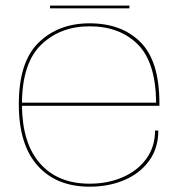

<svg xmlns="http://www.w3.org/2000/svg" viewBox="-20 -680 684 704"><path d="M308.5 4.5Q187 4.5 118 -72.5Q49 -149.5 49 -298Q49 -453.5 121.8 -524Q194.5 -594.5 308.5 -594.5Q426.5 -594.5 495.5 -525Q564.5 -455.5 564.5 -301.5V-292H60.5Q62 -154.5 126.5 -81Q192 -6.5 308.5 -6.5Q375 -6.5 429.5 -30Q484 -53.5 516.2 -97.5Q548.5 -141.5 548.5 -201.5H560.5Q560.5 -137 527 -90.8Q493.5 -44.5 436.5 -20Q379.5 4.5 308.5 4.5ZM60.5 -303.5H552.5Q551 -451 486 -516.5Q419.5 -583.5 308.5 -583.5Q200.5 -583.5 130.5 -515.5Q62 -449 60.5 -303.5ZM163.5 -649.5V-659.5H454.5V-649.5Z"/></svg>

Font: Anybody ExtraExpanded Thin
Style: Regular
Weight: 100
Width: 8
Designer: Tyler Finck
Foundry: Etcetera Type Company
Version: Version 1.010; ttfautohint (v1.8.3) -l 8 -r 50 -G 200 -x 14 